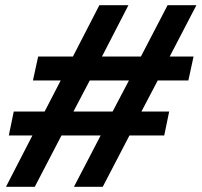

<svg xmlns="http://www.w3.org/2000/svg" viewBox="-20 -720 777 740"><path d="M3 0 105 -198H14L33 -290H152L214 -410H107L127 -502H261L363 -700H475L373 -502H523L626 -700H737L634 -502H726L706 -410H588L525 -290H632L613 -198H479L376 0H265L368 -198H217L114 0ZM263 -290H414L477 -410H326Z"/></svg>

Font: Rosa Sans SemiBold
Style: Italic
Weight: 600
Italic angle: -12°
Designer: Pentagram / MCKL
Foundry: Pentagram / MCKL
Version: Version 1.005;September 16, 2019;FontCreator 11.5.0.2425 64-